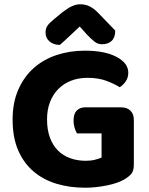

<svg xmlns="http://www.w3.org/2000/svg" viewBox="-20 -861 699 898"><path d="M606 -92Q606 -63 595 -49Q584 -35 560 -21Q546 -13 526 -6Q506 1 481.5 6Q457 11 430.5 14Q404 17 378 17Q306 17 244.5 -1.5Q183 -20 137 -59Q91 -98 65 -158Q39 -218 39 -302Q39 -381 65.5 -441.5Q92 -502 137.5 -542.5Q183 -583 244.5 -603.5Q306 -624 377 -624Q470 -624 525 -595Q580 -566 580 -521Q580 -498 568 -480.5Q556 -463 540 -453Q515 -469 477.5 -483Q440 -497 389 -497Q347 -497 312.5 -483.5Q278 -470 253 -445Q228 -420 214 -384Q200 -348 200 -303Q200 -254 213.5 -217.5Q227 -181 251 -157Q275 -133 308.5 -121Q342 -109 381 -109Q405 -109 424.5 -114Q444 -119 455 -124V-237H340Q334 -247 329 -263Q324 -279 324 -297Q324 -329 339 -344Q354 -359 378 -359H546Q574 -359 590 -343.5Q606 -328 606 -300ZM353 -737Q330 -716 306.5 -693.5Q283 -671 260 -651Q231 -651 212 -667Q193 -683 193 -708Q193 -728 202.5 -741.5Q212 -755 236 -774L271 -803Q297 -823 316.5 -832Q336 -841 355 -841Q379 -841 398.5 -831.5Q418 -822 438 -802L519 -718Q519 -686 502.5 -670Q486 -654 457 -654Q438 -654 423 -665.5Q408 -677 385 -701Z"/></svg>

Font: Baloo Da 2
Style: Bold
Weight: 700
Designer: Noopur Datye, Sulekha Rajkumar and Ek Type
Foundry: Ek Type
Version: Version 1.640;hotconv 1.0.111;makeotfexe 2.5.65597; ttfautoh